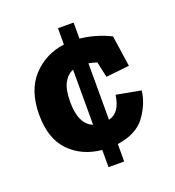

<svg xmlns="http://www.w3.org/2000/svg" viewBox="-116 -621 725 796"><g transform="rotate(-20 247.0 -222.5)"><path d="M466 -168Q460 -112 421.5 -58.5Q383 -5 297 7V84H228V8Q142 0 87 -56Q32 -112 32 -218Q32 -325 88 -385.5Q144 -446 228 -457V-529H297V-458Q328 -455 362.5 -445.5Q397 -436 431 -419L451 -282L348 -271L333 -340Q314 -346 297 -349V-100Q348 -112 358 -188ZM171 -224Q171 -126 228 -103V-346Q202 -336 186.5 -307Q171 -278 171 -224Z"/></g></svg>

Font: Zilla Slab Bold
Style: Bold
Weight: 700
Designer: Typotheque.com
Foundry: Typotheque type foundry
Version: Version 1.1; 2017; ttfautohint (v1.6)